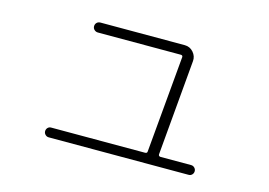

<svg xmlns="http://www.w3.org/2000/svg" viewBox="-76 -691 1152 821"><g transform="rotate(15 500.0 -280.5)"><path d="M190.4 -14.6Q181.6 -14.6 175.3 -21Q168.9 -27.3 168.9 -36.1Q168.9 -44.9 174.8 -51.3Q180.7 -57.6 190.4 -57.6H605.5Q615.2 -57.6 615.2 -66.4L653.3 -494.1Q653.3 -502 644.5 -502H277.3Q268.6 -502 261.7 -508.3Q254.9 -514.6 254.9 -523.9Q254.9 -533.2 261.2 -539.6Q267.6 -545.9 277.3 -545.9H650.4Q673.8 -545.9 689 -528.3Q704.1 -510.7 702.1 -489.3L665 -66.4Q665 -58.6 672.9 -57.6H809.6Q818.4 -57.6 824.7 -51.3Q831.1 -44.9 831.1 -36.1Q831.1 -27.3 825.2 -21Q819.3 -14.6 809.6 -14.6Z"/></g></svg>

Font: Rounded-X Mgen+ 1m light
Style: Regular
Weight: 200
Designer: [Source Han Sans]
Ryoko NISHIZUKA  (kana & ideographs); Paul D. Hunt (Latin, Greek & Cyrillic); Wenlong ZHANG  (bopomofo
Version: Version 1.059.20150602